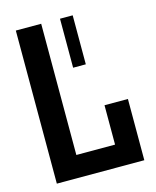

<svg xmlns="http://www.w3.org/2000/svg" viewBox="-107 -774 687 848"><g transform="rotate(-15 236.5 -350.0)"><path d="M47 0V-700H163V-100H340V-280H447V0ZM249 -476V-700H307V-476Z"/></g></svg>

Font: Tektur SemiCondensed Medium
Style: Regular
Weight: 500
Width: 4
Designer: Adam Jagosz
Foundry: Adam Jagosz
Version: Version 1.005;gftools[0.9.30]